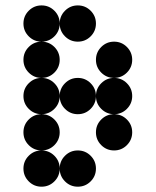

<svg xmlns="http://www.w3.org/2000/svg" viewBox="-20 -704 587 724"><path d="M205.1 -615.2Q205.1 -586.9 185.1 -566.9Q165 -546.9 136.7 -546.9Q108.4 -546.9 88.4 -566.9Q68.4 -586.9 68.4 -615.2Q68.4 -643.6 88.4 -663.6Q108.4 -683.6 136.7 -683.6Q165 -683.6 185.1 -663.6Q205.1 -643.6 205.1 -615.2ZM341.8 -615.2Q341.8 -586.9 321.8 -566.9Q301.8 -546.9 273.4 -546.9Q245.1 -546.9 225.1 -566.9Q205.1 -586.9 205.1 -615.2Q205.1 -643.6 225.1 -663.6Q245.1 -683.6 273.4 -683.6Q301.8 -683.6 321.8 -663.6Q341.8 -643.6 341.8 -615.2ZM205.1 -478.5Q205.1 -450.2 185.1 -430.2Q165 -410.2 136.7 -410.2Q108.4 -410.2 88.4 -430.2Q68.4 -450.2 68.4 -478.5Q68.4 -506.8 88.4 -526.9Q108.4 -546.9 136.7 -546.9Q165 -546.9 185.1 -526.9Q205.1 -506.8 205.1 -478.5ZM478.5 -478.5Q478.5 -450.2 458.5 -430.2Q438.5 -410.2 410.2 -410.2Q381.8 -410.2 361.8 -430.2Q341.8 -450.2 341.8 -478.5Q341.8 -506.8 361.8 -526.9Q381.8 -546.9 410.2 -546.9Q438.5 -546.9 458.5 -526.9Q478.5 -506.8 478.5 -478.5ZM205.1 -341.8Q205.1 -313.5 185.1 -293.5Q165 -273.4 136.7 -273.4Q108.4 -273.4 88.4 -293.5Q68.4 -313.5 68.4 -341.8Q68.4 -370.1 88.4 -390.1Q108.4 -410.2 136.7 -410.2Q165 -410.2 185.1 -390.1Q205.1 -370.1 205.1 -341.8ZM478.5 -341.8Q478.5 -313.5 458.5 -293.5Q438.5 -273.4 410.2 -273.4Q381.8 -273.4 361.8 -293.5Q341.8 -313.5 341.8 -341.8Q341.8 -370.1 361.8 -390.1Q381.8 -410.2 410.2 -410.2Q438.5 -410.2 458.5 -390.1Q478.5 -370.1 478.5 -341.8ZM205.1 -205.1Q205.1 -176.8 185.1 -156.7Q165 -136.7 136.7 -136.7Q108.4 -136.7 88.4 -156.7Q68.4 -176.8 68.4 -205.1Q68.4 -233.4 88.4 -253.4Q108.4 -273.4 136.7 -273.4Q165 -273.4 185.1 -253.4Q205.1 -233.4 205.1 -205.1ZM478.5 -205.1Q478.5 -176.8 458.5 -156.7Q438.5 -136.7 410.2 -136.7Q381.8 -136.7 361.8 -156.7Q341.8 -176.8 341.8 -205.1Q341.8 -233.4 361.8 -253.4Q381.8 -273.4 410.2 -273.4Q438.5 -273.4 458.5 -253.4Q478.5 -233.4 478.5 -205.1ZM205.1 -68.4Q205.1 -40 185.1 -20Q165 0 136.7 0Q108.4 0 88.4 -20Q68.4 -40 68.4 -68.4Q68.4 -96.7 88.4 -116.7Q108.4 -136.7 136.7 -136.7Q165 -136.7 185.1 -116.7Q205.1 -96.7 205.1 -68.4ZM341.8 -68.4Q341.8 -40 321.8 -20Q301.8 0 273.4 0Q245.1 0 225.1 -20Q205.1 -40 205.1 -68.4Q205.1 -96.7 225.1 -116.7Q245.1 -136.7 273.4 -136.7Q301.8 -136.7 321.8 -116.7Q341.8 -96.7 341.8 -68.4ZM341.8 -341.8Q341.8 -313.5 321.8 -293.5Q301.8 -273.4 273.4 -273.4Q245.1 -273.4 225.1 -293.5Q205.1 -313.5 205.1 -341.8Q205.1 -370.1 225.1 -390.1Q245.1 -410.2 273.4 -410.2Q301.8 -410.2 321.8 -390.1Q341.8 -370.1 341.8 -341.8Z"/></svg>

Font: DatDot
Style: Bold
Weight: 700
Designer: GGBot
Version: 1.00